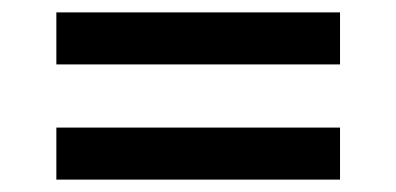

<svg xmlns="http://www.w3.org/2000/svg" viewBox="-20 -465 640 310"><path d="M529 -445V-361H71V-445ZM529 -259V-175H71V-259Z"/></svg>

Font: BioRhyme
Style: Regular
Weight: 400
Designer: Aoife Mooney
Foundry: Aoife Mooney Type
Version: Version 1.600;gftools[0.9.33]